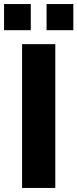

<svg xmlns="http://www.w3.org/2000/svg" viewBox="-41 -928 382 948"><path d="M111 -908H-21V-779H111ZM321 -908H189V-779H321ZM232 -710H68V0H232Z"/></svg>

Font: RT Raleway ExtraBold
Style: Regular
Weight: 400
Designer: Matt McInerney, Pablo Impallari, Rodrigo Fuenzalida — Edited by Milan Moffatt in April 2016
Foundry: Matt McInerney, Pablo Impallari, Rodrigo Fuenzalida — Edited by Milan Moffatt in April 2016
Version: Version 3.001